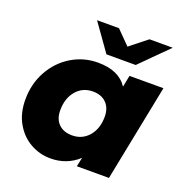

<svg xmlns="http://www.w3.org/2000/svg" viewBox="-136 -880 967 1011"><g transform="rotate(20 347.5 -375.0)"><path d="M688 -542 580 0H400L411 -51Q346 9 254 9Q194 9 141.5 -20.5Q89 -50 57 -106Q25 -162 25 -238Q25 -326 64.5 -397.5Q104 -469 171.5 -510Q239 -551 319 -551Q437 -551 485 -477L498 -542ZM449 -295Q449 -343 421.5 -371Q394 -399 346 -399Q289 -399 253 -357Q217 -315 217 -247Q217 -199 244.5 -171.5Q272 -144 320 -144Q377 -144 413 -186Q449 -228 449 -295ZM661 -759 509 -607H345L237 -759H360L435 -683L531 -759Z"/></g></svg>

Font: Idrija
Style: Italic
Weight: 800
Italic angle: -11.3°
Designer: Julieta Ulanovsky
Foundry: Julieta Ulanovsky
Version: Version 7.200